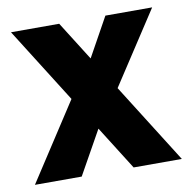

<svg xmlns="http://www.w3.org/2000/svg" viewBox="-65 -594 652 659"><g transform="rotate(-10 261.0 -265.0)"><path d="M349 0 15 -530H183L517 0ZM5 0 195 -292 237 -337 344 -530H507L326 -253L285 -209L168 0Z"/></g></svg>

Font: Radio Canada Big
Style: Bold
Weight: 700
Designer: Étienne Aubert Bonn
Foundry: Coppers and Brasses
Version: Version 1.001